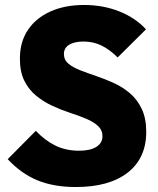

<svg xmlns="http://www.w3.org/2000/svg" viewBox="-20 -741 636 772"><path d="M285 11Q196 11 130.5 -16Q65 -43 11 -101L124 -215Q161 -176 203 -155.5Q245 -135 298 -135Q343 -135 367.5 -150.5Q392 -166 392 -193Q392 -218 374 -234.5Q356 -251 326.5 -263.5Q297 -276 261.5 -287.5Q226 -299 190.5 -315.5Q155 -332 125.5 -356Q96 -380 78 -416Q60 -452 60 -505Q60 -573 92.5 -621Q125 -669 183 -695Q241 -721 318 -721Q395 -721 460 -695Q525 -669 567 -623L453 -510Q421 -542 388 -558Q355 -574 316 -574Q279 -574 258 -561Q237 -548 237 -524Q237 -500 255 -485Q273 -470 302.5 -458.5Q332 -447 367.5 -435Q403 -423 438 -407Q473 -391 502.5 -366Q532 -341 550 -303Q568 -265 568 -211Q568 -105 493.5 -47Q419 11 285 11Z"/></svg>

Font: Outfit Thin ExtraBold
Style: Regular
Weight: 800
Version: Version 1.100;gftools[0.9.27]